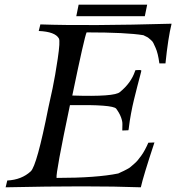

<svg xmlns="http://www.w3.org/2000/svg" viewBox="-20 -799 759 818"><path d="M711 -698Q696 -637 685 -529H659Q656 -551 652 -567.5Q648 -584 642.5 -596Q637 -608 633.5 -615.5Q630 -623 622.5 -629Q615 -635 612.5 -637.5Q610 -640 601 -644Q592 -648 591 -649Q519 -661 349 -661Q340 -643 288 -392Q469 -386 491 -407Q538 -445 555 -495Q556 -498 557 -500Q578 -502 582 -499Q583 -499 578.5 -482.5Q574 -466 565.5 -433Q557 -400 551 -375Q544 -347 538 -314Q532 -281 530 -263Q528 -245 527 -244L501 -243Q501 -257 501.5 -269.5Q502 -282 495.5 -299.5Q489 -317 475 -336Q461 -354 278 -351Q217 -61 221 -41Q392 -41 484 -60Q485 -61 494.5 -65Q504 -69 507.5 -71Q511 -73 521 -78Q531 -83 536.5 -88Q542 -93 551 -100.5Q560 -108 567 -116.5Q574 -125 582 -136Q590 -147 597.5 -161Q605 -175 612 -191L638 -192Q590 -47 580 -1Q365 -9 4 -1L11 -30Q72 -33 111 -69Q137 -93 186 -340Q193 -370 204 -422.5Q215 -475 226 -549Q237 -623 231 -635Q215 -664 145 -667L152 -695Q357 -688 711 -698ZM597 -730H305L315 -779H607Z"/></svg>

Font: GFS Artemisia
Style: Italic
Weight: 400
Italic angle: -12°
Designer: Takis Katsoulidis and George D. Matthiopoulos
Foundry: George Matthiopoulos and Takis Katsoulidis
Version: Version 1.0